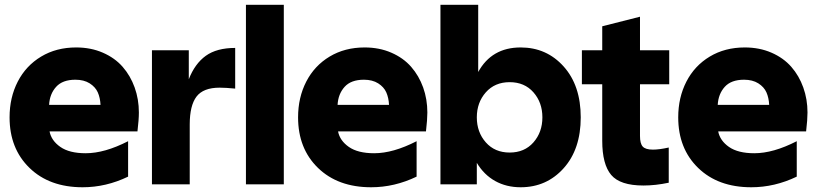

<svg xmlns="http://www.w3.org/2000/svg" viewBox="-20 -770 3413 802"><path d="M325.2 12.2Q186.5 12.2 103.3 -68.6Q20 -149.4 20 -279.8Q20 -362.8 54.2 -429.2Q88.4 -495.6 151.9 -533.7Q215.3 -571.8 297.9 -571.8Q359.4 -571.8 409.4 -550Q459.5 -528.3 492.2 -491Q524.9 -453.6 542.5 -404.5Q560.1 -355.5 560.1 -299.8Q560.1 -271 554.2 -221.2H187Q194.3 -182.6 232.2 -156.2Q270 -129.9 337.9 -129.9Q417 -129.9 515.1 -180.2V-32.2Q422.9 12.2 325.2 12.2ZM185.1 -332H399.9Q398.4 -361.8 388.4 -384.3Q378.4 -406.7 354.5 -421.9Q330.6 -437 294.9 -437Q241.2 -437 214.4 -407.2Q187.5 -377.4 185.1 -332Z M614.7 -560.1H768.6V-439Q793.9 -503.9 839.6 -536.9Q885.3 -569.8 962.4 -569.8V-399.9Q922.4 -403.8 897.5 -403.8Q829.1 -403.8 800.8 -366.5Q772.5 -329.1 772.5 -250V0H614.7Z M1007.3 0V-750H1165.5V0Z M1530.3 12.2Q1391.6 12.2 1308.3 -68.6Q1225.1 -149.4 1225.1 -279.8Q1225.1 -362.8 1259.3 -429.2Q1293.5 -495.6 1356.9 -533.7Q1420.4 -571.8 1502.9 -571.8Q1564.5 -571.8 1614.5 -550Q1664.6 -528.3 1697.3 -491Q1730 -453.6 1747.6 -404.5Q1765.1 -355.5 1765.1 -299.8Q1765.1 -271 1759.3 -221.2H1392.1Q1399.4 -182.6 1437.3 -156.2Q1475.1 -129.9 1543 -129.9Q1622.1 -129.9 1720.2 -180.2V-32.2Q1627.9 12.2 1530.3 12.2ZM1390.1 -332H1605Q1603.5 -361.8 1593.5 -384.3Q1583.5 -406.7 1559.6 -421.9Q1535.6 -437 1500 -437Q1446.3 -437 1419.4 -407.2Q1392.6 -377.4 1390.1 -332Z M2009.3 -384.3Q1971.7 -341.8 1971.7 -279.8Q1971.7 -217.8 2009.3 -175.3Q2046.9 -132.8 2108.9 -132.8Q2170.9 -132.8 2208.3 -175.3Q2245.6 -217.8 2245.6 -279.8Q2245.6 -341.8 2208.3 -384.3Q2170.9 -426.8 2108.9 -426.8Q2046.9 -426.8 2009.3 -384.3ZM1819.8 0V-750H1977.5V-469.2Q2033.7 -571.8 2154.8 -571.8Q2263.2 -571.8 2334.5 -492.2Q2405.8 -412.6 2405.8 -279.8Q2405.8 -147 2334.5 -67.4Q2263.2 12.2 2154.8 12.2Q2095.2 12.2 2048.3 -13.9Q2001.5 -40 1971.7 -89.8V0Z M2667.5 4.9Q2570.3 4.9 2533 -39.3Q2495.6 -83.5 2495.6 -182.1V-418H2410.6V-560.1H2495.6V-660.2L2653.3 -700.2V-560.1H2775.4V-418H2653.3V-202.1Q2653.3 -170.4 2664.8 -157.7Q2676.3 -145 2707.5 -145Q2733.9 -145 2773.4 -153.8V-6.8Q2718.3 4.9 2667.5 4.9Z M3118.2 12.2Q2979.5 12.2 2896.2 -68.6Q2813 -149.4 2813 -279.8Q2813 -362.8 2847.2 -429.2Q2881.3 -495.6 2944.8 -533.7Q3008.3 -571.8 3090.8 -571.8Q3152.3 -571.8 3202.4 -550Q3252.4 -528.3 3285.2 -491Q3317.9 -453.6 3335.4 -404.5Q3353 -355.5 3353 -299.8Q3353 -271 3347.2 -221.2H2980Q2987.3 -182.6 3025.1 -156.2Q3063 -129.9 3130.9 -129.9Q3210 -129.9 3308.1 -180.2V-32.2Q3215.8 12.2 3118.2 12.2ZM2978 -332H3192.9Q3191.4 -361.8 3181.4 -384.3Q3171.4 -406.7 3147.5 -421.9Q3123.5 -437 3087.9 -437Q3034.2 -437 3007.3 -407.2Q2980.5 -377.4 2978 -332Z"/></svg>

Font: TASA Explorer
Style: Regular
Weight: 900
Designer: Weizhong Zhang
Foundry: Local Remote
Version: Version 1.000;Glyphs 3.1.2 (3151)